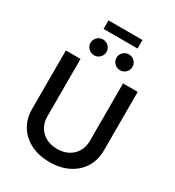

<svg xmlns="http://www.w3.org/2000/svg" viewBox="-246 -1201 1229 1351"><g transform="rotate(30 369.0 -525.5)"><path d="M369.6 10.7Q281.7 10.7 215.8 -22.7Q149.9 -56.2 113.8 -115.2Q77.6 -174.3 77.6 -251V-727.5H196.8V-260.7Q196.8 -212.9 217.8 -176Q238.8 -139.2 277.6 -117.7Q316.4 -96.2 369.6 -96.2Q422.9 -96.2 461.4 -117.7Q500 -139.2 521 -176Q542 -212.9 542 -260.7V-727.5H661.1V-251Q661.1 -174.3 624.8 -115.2Q588.4 -56.2 522.9 -22.7Q457.5 10.7 369.6 10.7ZM476.6 -796.9Q449.7 -796.9 430.7 -815.9Q411.6 -835 411.6 -861.3Q411.6 -887.7 430.7 -906.5Q449.7 -925.3 476.6 -925.3Q503.4 -925.3 522.5 -906.5Q541.5 -887.7 541.5 -861.3Q541.5 -835 522.5 -815.9Q503.4 -796.9 476.6 -796.9ZM266.1 -796.9Q239.3 -796.9 220 -815.9Q200.7 -835 200.7 -861.3Q200.7 -887.7 220 -906.5Q239.3 -925.3 266.1 -925.3Q293 -925.3 311.8 -906.5Q330.6 -887.7 330.6 -861.3Q330.6 -835 311.8 -815.9Q293 -796.9 266.1 -796.9ZM507.8 -1060.5V-991.2H231.4V-1060.5Z"/></g></svg>

Font: Inter
Style: 540
Weight: 540
Designer: Rasmus Andersson
Foundry: rsms
Version: Version 4.001;git-66647c0bb